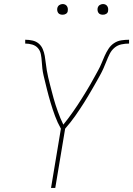

<svg xmlns="http://www.w3.org/2000/svg" viewBox="-20 -932 660 952"><path d="M233 0 282 -294Q265 -324 253 -356.5Q241 -389 231 -422.5Q221 -456 212.5 -490Q204 -524 196 -558Q192 -575 190 -592.5Q188 -610 187 -628Q186 -646 182.5 -663.5Q179 -681 168 -693.5Q157 -706 140 -711Q123 -716 105 -716V-735Q123 -735 141 -731Q159 -727 172 -716Q185 -705 192 -688.5Q199 -672 202 -654.5Q205 -637 207 -619Q209 -601 212 -583.5Q215 -566 219 -548.5Q223 -531 227.5 -514Q232 -497 236.5 -479.5Q241 -462 245.5 -445.5Q250 -429 255.5 -412Q261 -395 267 -378.5Q273 -362 279.5 -346Q286 -330 294 -314Q307 -330 319 -346Q331 -362 342.5 -378.5Q354 -395 365 -411.5Q376 -428 386.5 -445Q397 -462 407.5 -479Q418 -496 428 -513.5Q438 -531 447.5 -548.5Q457 -566 466.5 -583Q476 -600 483.5 -618.5Q491 -637 499 -655Q507 -673 518 -690Q529 -707 545.5 -718Q562 -729 581.5 -732Q601 -735 620 -735V-716Q601 -716 582 -712Q563 -708 548 -695.5Q533 -683 524 -665Q515 -647 508 -629Q501 -611 493 -593Q485 -575 475.5 -558Q466 -541 456.5 -524Q447 -507 437 -490Q427 -473 417 -456Q407 -439 396.5 -422.5Q386 -406 375 -389.5Q364 -373 352.5 -356.5Q341 -340 328.5 -324.5Q316 -309 303 -294L254 0ZM490 -859Q484 -859 478 -861Q472 -863 468.5 -868Q465 -873 464 -879Q463 -885 464 -891Q465 -896 467.5 -900Q470 -904 473.5 -906.5Q477 -909 481.5 -910.5Q486 -912 490 -912Q497 -912 502.5 -909.5Q508 -907 511.5 -902Q515 -897 516 -891Q517 -885 516 -879Q516 -874 513.5 -870Q511 -866 507 -863.5Q503 -861 499 -860Q495 -859 490 -859ZM290 -859Q284 -859 278 -861Q272 -863 268.5 -868Q265 -873 264 -879Q263 -885 264 -891Q265 -896 267.5 -900Q270 -904 273.5 -906.5Q277 -909 281.5 -910.5Q286 -912 290 -912Q297 -912 302.5 -909.5Q308 -907 311.5 -902Q315 -897 316 -891Q317 -885 316 -879Q316 -874 313.5 -870Q311 -866 307 -863.5Q303 -861 299 -860Q295 -859 290 -859Z"/></svg>

Font: Iosevka Curly Thin Extended
Style: Italic
Weight: 100
Width: 7
Italic angle: -9°
Monospace: yes
Designer: Belleve Invis
Foundry: Belleve Invis
Version: Version 11.1.0; ttfautohint (v1.8.3)